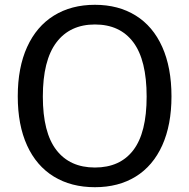

<svg xmlns="http://www.w3.org/2000/svg" viewBox="-20 -770 788 800"><path d="M54 -368.5Q54 -488.5 93 -574.2Q132 -660 204.5 -705Q277 -750 375.5 -750Q473.5 -750 545.5 -705.2Q617.5 -660.5 656 -574.5Q694.5 -488.5 694.5 -368.5Q694.5 -249.5 656 -164.2Q617.5 -79 545.8 -34.5Q474 10 375.5 10Q276.5 10 204 -34.5Q131.5 -79 92.8 -164Q54 -249 54 -368.5ZM375.5 -72Q480.5 -72 535.8 -144.8Q591 -217.5 591 -367.5Q591 -519.5 535.5 -593.8Q480 -668 375.5 -668Q271.5 -668 215 -593.2Q158.5 -518.5 158.5 -367.5Q158.5 -218 214.8 -145Q271 -72 375.5 -72Z"/></svg>

Font: 1883 Sans
Style: Regular
Weight: 400
Designer: 1883 Sans project is a fork of Public Sans.
Version: Version 1.009